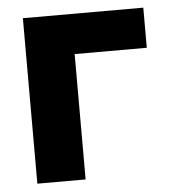

<svg xmlns="http://www.w3.org/2000/svg" viewBox="-43 -556 533 596"><g transform="rotate(-5 223.0 -258.0)"><path d="M425 -390.6H200.2V0H49.8V-515.6H425Z"/></g></svg>

Font: Intratopia Thin
Style: Regular
Weight: 100
Designer: Rasmus Andersson
Foundry: rsms
Version: Version 3.000;Glyphs 3.2.3 (3260)